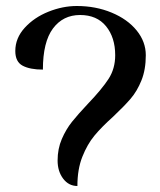

<svg xmlns="http://www.w3.org/2000/svg" viewBox="-20 -620 532 640"><path d="M466 -436Q466 -388 451.5 -352Q437 -316 415.5 -291Q394 -266 357 -231Q318 -196 294.5 -167.5Q271 -139 254.5 -97.5Q238 -56 238 0Q209 0 190.5 -24.5Q172 -49 172 -85Q172 -124 186 -156.5Q200 -189 220 -214Q240 -239 273 -274Q319 -322 341.5 -356.5Q364 -391 364 -436Q364 -495 333.5 -532.5Q303 -570 247 -570Q190 -570 156.5 -525Q123 -480 123 -388Q80 -388 55.5 -401Q31 -414 31 -450Q31 -493 62.5 -527.5Q94 -562 141.5 -581Q189 -600 236 -600Q299 -600 352 -578Q405 -556 435.5 -518.5Q466 -481 466 -436Z"/></svg>

Font: Arya
Style: Regular
Weight: 400
Designer: Eduardo Rodriguez Tunni, Modular Infotech
Foundry: Eduardo Rodriguez Tunni, Modular Infotech
Version: Version 1.002